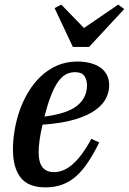

<svg xmlns="http://www.w3.org/2000/svg" viewBox="-20 -798 557 830"><path d="M176 12Q103 12 69.5 -30Q36 -72 36 -153Q36 -191 43 -234Q50 -277 64.5 -319Q79 -361 102 -399.5Q125 -438 156 -467.5Q187 -497 226.5 -514.5Q266 -532 315 -532Q341 -532 365.5 -526.5Q390 -521 409.5 -509Q429 -497 440.5 -477Q452 -457 452 -428Q452 -402 439 -374.5Q426 -347 393.5 -323Q361 -299 305 -282Q249 -265 164 -259Q156 -227 151.5 -195.5Q147 -164 147 -139Q147 -54 213 -54Q258 -54 298.5 -92Q339 -130 375 -198L409 -182Q385 -134 361 -97.5Q337 -61 309.5 -36.5Q282 -12 249 0Q216 12 176 12ZM172 -294Q272 -307 314 -341.5Q356 -376 356 -429Q356 -454 344.5 -470Q333 -486 305 -486Q283 -486 265 -476.5Q247 -467 231 -444.5Q215 -422 200.5 -385Q186 -348 172 -294ZM216 -763 245 -778 343 -677 491 -778 517 -759 365 -595H295Z"/></svg>

Font: IBM Plex Serif Medium
Style: Italic
Weight: 500
Italic angle: -14°
Designer: Mike Abbink, Paul van der Laan, Pieter van Rosmalen
Foundry: Bold Monday
Version: Version 2.5